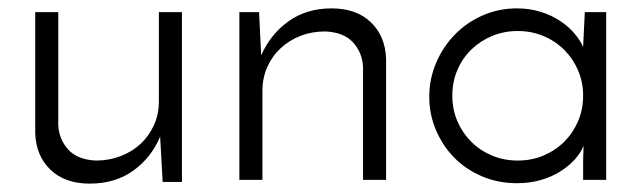

<svg xmlns="http://www.w3.org/2000/svg" viewBox="-20 -429 1535 458"><path d="M414 5H368L362 -103Q341 -53 298 -22Q255 9 194 9Q135 9 100.5 -24Q66 -57 64 -111V-400H119V-130Q121 -96 143 -72Q165 -48 209 -46Q240 -46 267.5 -56.5Q295 -67 315 -85.5Q335 -104 347 -130Q359 -156 359 -187V-400H414Z M551 -400H598L603 -297Q625 -347 668 -378Q711 -409 771 -409Q830 -409 864.5 -376Q899 -343 901 -289V0H846V-270Q844 -304 822 -328Q800 -352 756 -354Q724 -354 697 -343.5Q670 -333 649.5 -314Q629 -295 617.5 -269Q606 -243 606 -212V0H551Z M1004 -198Q1004 -241 1020.5 -279.5Q1037 -318 1065.5 -347Q1094 -376 1132 -392.5Q1170 -409 1213 -409Q1243 -409 1269 -401Q1295 -393 1315.5 -379.5Q1336 -366 1350 -349.5Q1364 -333 1371 -317L1375 -400H1426V0H1371V-41Q1371 -52 1371.5 -62Q1372 -72 1372 -81Q1365 -64 1351 -48.5Q1337 -33 1316.5 -20Q1296 -7 1270 0.5Q1244 8 1213 8Q1168 8 1129.5 -8.5Q1091 -25 1063.5 -53Q1036 -81 1020 -118.5Q1004 -156 1004 -198ZM1059 -201Q1059 -168 1071 -140Q1083 -112 1104 -91Q1125 -70 1153.5 -58Q1182 -46 1215 -46Q1248 -46 1276.5 -58Q1305 -70 1326 -91Q1347 -112 1359 -140Q1371 -168 1371 -201Q1371 -233 1359 -261Q1347 -289 1326 -310Q1305 -331 1276.5 -343Q1248 -355 1215 -355Q1182 -355 1153.5 -343Q1125 -331 1104 -310.5Q1083 -290 1071 -262Q1059 -234 1059 -201Z"/></svg>

Font: Josefin Sans
Style: Regular
Weight: 400
Designer: Santiago Orozco
Foundry: Typemade
Version: Version 1.0